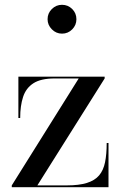

<svg xmlns="http://www.w3.org/2000/svg" viewBox="-20 -779 505 799"><path d="M29 0V-7.5L307.5 -452.5H207Q150 -452.5 119 -432.5Q88 -412.5 76 -375.5Q64 -338.5 64 -288H56.5V-460H415.5V-452.5L135.5 -7.5H258Q309 -7.5 341.8 -17.8Q374.5 -28 392.5 -49.2Q410.5 -70.5 417.2 -104Q424 -137.5 424 -184H431.5V0ZM238 -639Q213.5 -639 195.8 -657Q178 -675 178 -699Q178 -724 195.8 -741.5Q213.5 -759 238 -759Q263 -759 280.5 -741.5Q298 -724 298 -699Q298 -674.5 280.5 -656.8Q263 -639 238 -639Z"/></svg>

Font: Bodoni Moda 28pt
Style: Regular
Weight: 400
Designer: Owen Earl
Foundry: indestructible type
Version: Version 2.005